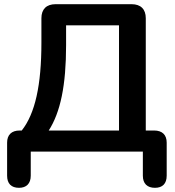

<svg xmlns="http://www.w3.org/2000/svg" viewBox="-20 -725 839 918"><path d="M71 173C106 173 127 153 127 115V0H663V115C663 153 684 173 721 173C757 173 777 153 777 115V-43C777 -80 756 -101 717 -101H677V-638C677 -681 653 -705 609 -705H246C202 -705 178 -681 178 -638V-521C178 -318 148 -182 84 -101H74C35 -101 14 -80 14 -43V115C14 153 34 173 71 173ZM213 -101C269 -188 296 -317 296 -509V-604H549V-101Z"/></svg>

Font: SN Pro SemiBold
Style: Regular
Weight: 600
Designer: Tobias Whetton
Foundry: Supernotes
Version: Version 1.003;Glyphs 3.3 (3324)